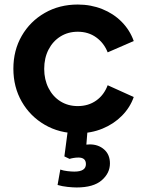

<svg xmlns="http://www.w3.org/2000/svg" viewBox="-20 -576 648 847"><path d="M323 12Q382 12 432 -8.5Q482 -29 518 -65.5Q554 -102 570 -148L455 -200Q439 -157 404.5 -132.5Q370 -108 323 -108Q280 -108 246.5 -129Q213 -150 194 -187.5Q175 -225 175 -272Q175 -320 194 -357Q213 -394 246.5 -415Q280 -436 323 -436Q370 -436 404.5 -411Q439 -386 455 -345L570 -395Q553 -443 517 -479.5Q481 -516 431 -536Q381 -556 323 -556Q242 -556 177.5 -519Q113 -482 76 -418Q39 -354 39 -273Q39 -192 76 -127.5Q113 -63 177.5 -25.5Q242 12 323 12ZM318 251Q392 251 428.5 219.5Q465 188 465 145Q465 106 439.5 83.5Q414 61 376 61Q369 61 361 62L366 0H279L264 114L287 125Q292 123 303.5 121Q315 119 326 119Q359 119 359 148Q359 181 308 181Q296 181 278 179Q260 177 246 172L234 240Q254 246 278 248.5Q302 251 318 251Z"/></svg>

Font: Plus Jakarta Sans
Style: Bold
Weight: 700
Designer: Gumpita Rahayu
Foundry: Tokotype
Version: Version 2.004; ttfautohint (v1.8.3)